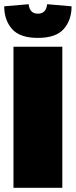

<svg xmlns="http://www.w3.org/2000/svg" viewBox="-34 -892 360 912"><path d="M30 -670H262V0H30ZM-14 -862 102 -872Q107 -827 146 -827Q185 -827 190 -872L306 -862Q306 -797 269 -754.5Q232 -712 146 -712Q60 -712 23 -754.5Q-14 -797 -14 -862Z"/></svg>

Font: Cairo Black
Style: Regular
Weight: 900
Designer: Mohamed Gaber, Accademia di Belle Arti di Urbino and others
Foundry: Kief Type Foundry, Accademia di Belle Arti di Urbino and others
Version: Version 3.011